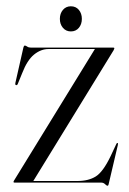

<svg xmlns="http://www.w3.org/2000/svg" viewBox="-20 -581 409 611"><path d="M341.5 -421 86 -5H226.5Q261.5 -5 284.8 -19.5Q308 -34 332 -84L350.5 -123.5Q352 -126.5 354.5 -126Q356 -125.5 355 -119.5L325.5 6Q324.5 10 322.5 10Q319 10 314.2 5Q309.5 0 301 0H25.5Q23 0 23 -2Q23 -4 25 -7L282 -425H134.5Q110 -425 88.2 -407.2Q66.5 -389.5 50.5 -348L37 -315Q35.5 -310 31.5 -310Q27.5 -310.5 29 -317.5L54.5 -430Q56 -436 59 -436Q62 -436 66.5 -432.8Q71 -429.5 78.5 -429.5H341Q344 -429.5 344 -427Q344 -426 341.5 -421ZM205.5 -481Q190 -481 180.2 -492.5Q170.5 -504 170.5 -521Q170.5 -538 180.2 -549.5Q190 -561 205.5 -561Q221.5 -561 231 -549.5Q240.5 -538 240.5 -521Q240.5 -504 231 -492.5Q221.5 -481 205.5 -481Z"/></svg>

Font: Fraunces 144pt Light
Style: Regular
Weight: 300
Version: Version 1.000;[b76b70a41]